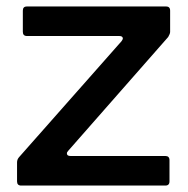

<svg xmlns="http://www.w3.org/2000/svg" viewBox="-20 -577 584 597"><path d="M46 0Q33 0 33 -13V-72Q33 -81 39 -88L358 -449Q362 -455 362 -457Q362 -465 351 -465H64Q51 -465 51 -478V-544Q51 -557 64 -557H496Q509 -557 509 -544V-478Q509 -472 503 -462L192 -108Q188 -104 188 -100Q188 -92 199 -92H494Q507 -92 507 -79V-13Q507 0 494 0Z"/></svg>

Font: Open Sauce Two Medium
Style: Regular
Weight: 500
Designer: Alfredo Marco Pradil
Foundry: Creative Sauce Fz LLC
Version: Version 1.477